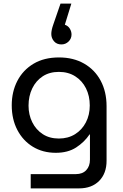

<svg xmlns="http://www.w3.org/2000/svg" viewBox="-20 -840 680 1063"><path d="M150 203V124H400Q437 124 457.5 102Q478 80 478 44V-96H476Q447 -53 401.5 -23.5Q356 6 289 6Q217 6 162 -27.5Q107 -61 76 -120.5Q45 -180 45 -257Q45 -332 76 -392Q107 -452 165.5 -487Q224 -522 307 -522Q386 -522 445.5 -488Q505 -454 537.5 -393Q570 -332 570 -252V50Q570 120 529 161.5Q488 203 417 203ZM306 -73Q357 -73 395.5 -97Q434 -121 455.5 -162.5Q477 -204 477 -256Q477 -309 456 -351Q435 -393 396.5 -417.5Q358 -442 306 -442Q254 -442 216.5 -417.5Q179 -393 158.5 -350.5Q138 -308 138 -255Q138 -205 158.5 -163.5Q179 -122 216.5 -97.5Q254 -73 306 -73ZM375 -820 339 -703Q357 -697 366.5 -681.5Q376 -666 376 -649Q376 -626 359.5 -610Q343 -594 320 -594Q294 -594 279 -611.5Q264 -629 264 -652Q264 -673 275 -704L315 -820Z"/></svg>

Font: MuseoModerno
Style: Regular
Weight: 400
Designer: Pablo Cosgaya, Héctor Gatti, Marcela Romero, and the Authors of The MuseoModerno Project.
Foundry: Omnibus-Type Team
Version: Version 1.001